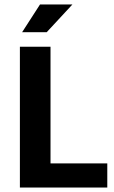

<svg xmlns="http://www.w3.org/2000/svg" viewBox="-20 -839 508 859"><path d="M69 -630H206V-108H460V0H69ZM189 -695H79L159 -819H304Z"/></svg>

Font: Mukta Malar
Style: Bold
Weight: 700
Designer: Aadarsh Rajan, Girish Dalvi, Yashodeep Gholap
Foundry: Ek Type
Version: Version 2.538;PS 1.000;hotconv 16.6.51;makeotf.lib2.5.65220;